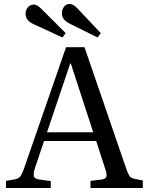

<svg xmlns="http://www.w3.org/2000/svg" viewBox="-20 -948 750 968"><path d="M10 0V-36L55 -44Q72 -47 81 -57Q90 -67 101 -98L313 -710H406L617 -96Q626 -71 633 -60.5Q640 -50 661 -46L700 -38V0H436V-36L493 -43Q512 -46 516 -56.5Q520 -67 512 -92L465 -237H202L155 -97Q148 -76 150.5 -61Q153 -46 178 -43L236 -35V0ZM217 -281H450L337 -628H334ZM472 -759 333 -828Q313 -838 302.5 -850.5Q292 -863 292 -882Q292 -899 302.5 -913.5Q313 -928 332 -928Q349 -928 371 -905L488 -781ZM295 -759 150 -826Q131 -834 120 -847Q109 -860 109 -880Q109 -897 120.5 -911Q132 -925 151 -925Q167 -925 190 -902L311 -781Z"/></svg>

Font: Literata 36pt
Style: Regular
Weight: 400
Designer: Latin by Veronika Burian and Jose Scaglione. Greek by Irene Vlachou. Cyrillic by Vera Evstafieva.
Foundry: TypeTogether
Version: Version 3.002